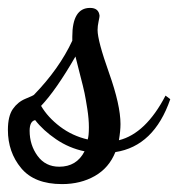

<svg xmlns="http://www.w3.org/2000/svg" viewBox="-40 -415 451 486"><path d="M-20 -86Q-20 -121 -7.5 -139Q5 -157 24.5 -165Q44 -173 46 -175Q110 -241 143 -312V-322Q143 -395 188 -395Q210 -395 212 -375Q212 -372 209.5 -360.5Q207 -349 207 -339Q207 -312 236 -230.5Q265 -149 265 -101Q265 -84 261 -60Q329 -77 379 -173L391 -164Q350 -45 252 -30Q236 10 200 30.5Q164 51 117 51Q47 51 13.5 10.5Q-20 -30 -20 -86ZM35 -84Q35 -48 55 -20.5Q75 7 110 7Q154 7 174 -32Q135 -40 102 -62.5Q69 -85 49 -111Q35 -108 35 -84ZM64 -147Q81 -118 112 -94.5Q143 -71 182 -62Q185 -71 185 -93Q185 -114 181 -139.5Q177 -165 174 -179.5Q171 -194 162 -228.5Q153 -263 151 -272Q102 -187 64 -147Z"/></svg>

Font: TypoPRO Dancing Script
Style: Bold
Weight: 700
Designer: Pablo Impallari
Foundry: Pablo Impallari. www.impallari.com Igino Marini. www.ikern.com
Version: Version 1.002